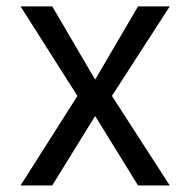

<svg xmlns="http://www.w3.org/2000/svg" viewBox="-20 -565 580 585"><path d="M269.9 -322.4 400.6 -545.5H497.2L321 -272.7L497.2 0H400.6L269.9 -211.6L139.2 0H42.6L215.9 -272.7L42.6 -545.5H139.2Z"/></svg>

Font: Fast_Sans-Dotted
Style: Regular
Weight: 400
Version: Version 3.018